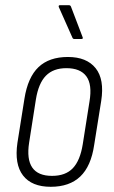

<svg xmlns="http://www.w3.org/2000/svg" viewBox="-20 -710 439 738"><path d="M175 8Q102 8 68.5 -35.5Q35 -79 47 -161L74 -331Q87 -413 128 -452Q169 -491 241 -491Q313 -491 347.5 -448Q382 -405 369 -322L342 -153Q330 -71 288.5 -31.5Q247 8 175 8ZM180 -34Q232 -34 260 -63.5Q288 -93 298 -155L324 -320Q335 -385 312 -416.5Q289 -448 235 -448Q185 -448 156.5 -419Q128 -390 118 -328L92 -162Q82 -98 104 -66Q126 -34 180 -34ZM266 -560Q260 -560 258 -566L206 -683Q205 -686 206 -688Q207 -690 210 -690H245Q251 -690 253 -684L298 -566Q300 -560 292 -560Z"/></svg>

Font: Sofia Sans Condensed Light
Style: Italic
Weight: 300
Italic angle: -9°
Version: Version 4.100